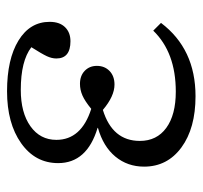

<svg xmlns="http://www.w3.org/2000/svg" viewBox="-35 -526 575 545"><g transform="rotate(-90 252.5 -253.5)"><path d="M252 14Q161 14 106.5 -26Q52 -66 52 -132Q52 -179 80.5 -213.5Q109 -248 162 -263V-264Q62 -294 62 -376Q62 -441 118.5 -481Q175 -521 266 -521Q357 -521 410 -488.5Q463 -456 463 -400Q463 -372 448 -356.5Q433 -341 408 -341Q359 -341 359 -381Q359 -394 365.5 -408Q372 -422 391 -452Q352 -482 270 -482Q205 -482 166.5 -454.5Q128 -427 128 -381Q128 -310 216 -282Q238 -300 254 -307Q270 -314 287 -314Q310 -314 324 -300.5Q338 -287 338 -266Q338 -244 323.5 -230Q309 -216 285 -216Q252 -216 213 -249Q125 -222 125 -144Q125 -96 162 -69Q199 -42 265 -42Q376 -42 438 -106L460 -84Q386 14 252 14Z"/></g></svg>

Font: Literata 36pt Light
Style: Regular
Weight: 300
Designer: Latin by Veronika Burian and Jose Scaglione. Greek by Irene Vlachou. Cyrillic by Vera Evstafieva.
Foundry: TypeTogether
Version: Version 3.002